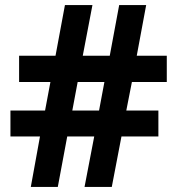

<svg xmlns="http://www.w3.org/2000/svg" viewBox="-20 -734 696 754"><path d="M498 -412 476 -300H602V-198H457L419 0H312L350 -198H244L207 0H101L137 -198H21V-300H157L178 -412H55V-515H198L235 -714H343L305 -515H411L448 -714H554L517 -515H635V-412ZM264 -300H369L390 -412H285Z"/></svg>

Font: Noto Sans Symbols
Style: Bold
Weight: 700
Version: Version 2.002